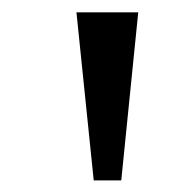

<svg xmlns="http://www.w3.org/2000/svg" viewBox="-20 -748 303 320"><path d="M136.2 -447.3 107.4 -727.5H210.4L182.1 -447.3Z"/></svg>

Font: Inter 16pt
Style: Regular
Weight: 400
Version: Version 4.001;git-66647c0bb